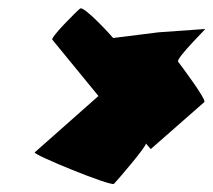

<svg xmlns="http://www.w3.org/2000/svg" viewBox="-20 -597 522 470"><path d="M65 -224C59 -219 252 -140 259 -147C266 -154 341 -241 337 -246L349 -232L480 -347C487 -352 422 -438 416 -446C410 -454 489 -531 482 -526L369 -518L257 -504C254 -508 185 -584 176 -576C167 -569 104 -506 108 -500L221 -362Z"/></svg>

Font: Ampere
Style: SCCndIta
Weight: 400
Version: Version 1